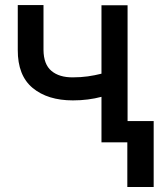

<svg xmlns="http://www.w3.org/2000/svg" viewBox="-20 -567 646 765"><path d="M488.3 -545.9V0H384.3V-181.2Q358.4 -174.3 330.1 -170.7Q301.8 -167 270.5 -167Q169.9 -167 110.1 -216.6Q50.3 -266.1 50.8 -368.2V-546.9H153.3V-368.2Q153.8 -310.5 185.1 -284.4Q216.3 -258.3 270.5 -258.8Q301.8 -258.8 329.6 -262.7Q357.4 -266.6 384.3 -273.4V-545.9ZM592.3 -84.5V178.2H487.3V-84.5Z"/></svg>

Font: Inter Tight Medium
Style: Regular
Weight: 500
Designer: Rasmus Andersson
Foundry: rsms
Version: Version 3.004; ttfautohint (v1.8.4.7-5d5b)